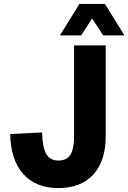

<svg xmlns="http://www.w3.org/2000/svg" viewBox="-20 -941 653 977"><path d="M277 16Q162 16 98 -56Q34 -128 32 -259L194 -267Q196 -191 215.5 -157.5Q235 -124 277 -124Q319 -124 338 -153.5Q357 -183 357 -249V-710H518V-249Q518 -122 455 -53Q392 16 277 16ZM285 -761 384 -921H514L613 -761H505L449 -847L393 -761Z"/></svg>

Font: Geist Mono ExtraBold
Style: Regular
Weight: 800
Monospace: yes
Designer: Basement.studio, Andrés Briganti, Mateo Zaragoza
Foundry: Basement.studio, Vercel, Andrés Briganti, Guido Ferreyra, Mateo Zaragoza
Version: Version 1.500; ttfautohint (v1.8.4.7-5d5b)